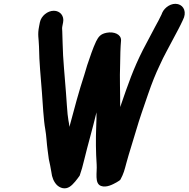

<svg xmlns="http://www.w3.org/2000/svg" viewBox="-20 -826 999 1017"><path d="M265 -769C231.6 -769 198 -741.3 191.3 -708L187.2 -687C178 -641.1 185.3 -625.1 186.6 -579C187.5 -494.1 196.1 -418.4 202.1 -336C205.8 -285.1 211.1 -186.7 219.5 -143C225.9 -108.5 227.3 -64.4 232.2 -31L238.6 17C243.5 38.9 248.6 63.4 252 85C255 113.7 265.2 137.4 281.3 154C298 170 324.4 179.4 349.5 163C368.7 150.5 389.8 121.7 402.2 104C412 76 417.8 54.5 425.3 23.5C446.1 -62.4 469.6 -141.3 491.1 -231C491.4 -209 490.9 -185 489.7 -159C486.7 -84.5 487.7 -19.1 492 45C495.1 86.9 479.3 146.2 515.3 159C543.8 169.2 577.1 151.1 597.1 140C609 133.3 616 128.3 618 125C635.5 92.3 638.8 76.9 649.8 36C665.7 -22.4 677.5 -55.1 698.2 -126C724 -213.7 736.1 -243.1 764.3 -327C785.3 -387.8 803.3 -433 825.8 -480C848.3 -531.2 876.4 -578.3 899.6 -624C916.7 -656.2 933.7 -686.6 948.7 -720C970 -759.8 954.9 -795.8 923 -804C888.4 -812.9 852 -786.8 839.5 -759L835.5 -749C825.3 -726.3 814.9 -709 803.2 -687C781.9 -644.5 759.7 -606.7 737.2 -562C685.5 -459.5 660.4 -385.7 616.7 -259C617.1 -333.2 613.2 -410.4 616.4 -488C616.9 -530.7 617.7 -572.5 621.2 -612C622.4 -643.7 584.6 -660.2 544.8 -652.5C512.8 -646.3 501.7 -631.7 489.2 -607C470.9 -568.3 457.5 -526.1 442 -481L427 -431C397.7 -341.8 373.8 -252 347.7 -154C346.7 -165.3 344.9 -176.7 342.5 -188C339.3 -205.3 336.6 -231.7 334.3 -267C328.2 -362.9 320.2 -438.2 314.2 -532C311.8 -569.7 311.3 -628.7 309.8 -660C309.2 -671.6 308.2 -677.3 310.2 -687L314.3 -708C321 -741.3 298.5 -769 265 -769Z"/></svg>

Font: Smoothie
Style: It
Weight: 400
Foundry: Cannot Into Space Fonts
Version: Version 0.8